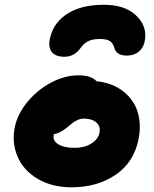

<svg xmlns="http://www.w3.org/2000/svg" viewBox="-20 -816 646 808"><path d="M417 -795.9Q503.4 -795.9 550.3 -753.2Q597.2 -710.4 590.8 -652.8Q586.4 -618.2 565.7 -600.1Q544.9 -582 513.2 -582Q470.2 -582 460.9 -615.2Q456.1 -633.3 443.1 -642.6Q430.2 -651.9 400.9 -651.9Q369.1 -651.9 351.1 -642.6Q333 -633.3 320.8 -616.2Q293.5 -577.1 252 -577.1Q211.4 -577.1 196.3 -599.6Q181.2 -622.1 191.9 -661.1Q207.5 -723.1 265.6 -759.5Q323.7 -795.9 417 -795.9ZM280.8 -27.8Q198.7 -27.8 138.9 -63.2Q79.1 -98.6 54.2 -156.2Q29.3 -213.9 42 -279.8Q53.7 -336.9 96.4 -388.2Q139.2 -439.5 196.5 -469.2Q253.9 -499 308.1 -499Q365.2 -499 386.2 -474.1Q454.6 -466.8 499.5 -430.9Q544.4 -395 559.8 -343Q575.2 -291 563 -230Q543.5 -132.3 466.1 -80.1Q388.7 -27.8 280.8 -27.8ZM206.1 -249Q200.7 -224.1 225.1 -209Q249.5 -193.8 294.9 -193.8Q335 -193.8 364 -211.7Q393.1 -229.5 398.9 -257.8Q403.8 -284.7 385.3 -300.8Q366.7 -316.9 332 -316.9Q319.8 -316.9 307.1 -311.3Q294.4 -305.7 286.1 -299.3Q277.8 -293 258.8 -276.9Q231.9 -255.4 206.1 -251Z"/></svg>

Font: Shantell Sans Irregular
Style: Italic
Weight: 800
Italic angle: -11.31°
Designer: Stephen Nixon, Anya Danilova, Shantell Martin
Foundry: Arrow Type
Version: Version 1.006;[9816181b4]